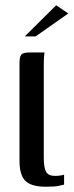

<svg xmlns="http://www.w3.org/2000/svg" viewBox="-20 -704 279 728"><path d="M153 4Q100 4 77 -17.5Q54 -39 54 -94V-465Q54 -488 60.5 -496.5Q67 -505 91 -505H149Q148 -503 147 -489Q146 -475 146 -456V-106Q146 -69 154.5 -53Q163 -37 189 -37Q197 -37 208.5 -38.5Q220 -40 223 -42V-4Q216 -2 201.5 1Q187 4 153 4ZM74 -566 193 -684 239 -653 115 -566Z"/></svg>

Font: Genos Medium
Style: Regular
Weight: 500
Designer: Robert E. Leuschke
Foundry: Robert E. Leuschke
Version: Version 1.010; ttfautohint (v1.8.3)